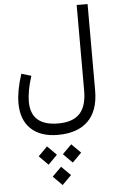

<svg xmlns="http://www.w3.org/2000/svg" viewBox="-75 -694 815 1344"><g transform="rotate(-5 333.0 -22.5)"><path d="M329.6 386.7 393.6 322.8 458 386.7 393.6 451.2ZM159.7 386.7 223.6 322.8 287.6 386.7 223.6 451.2ZM245.1 537.1 309.1 473.1 373.5 537.1 309.1 601.6ZM316.4 169.4Q418.9 169.4 467.8 117.4Q516.6 65.4 516.6 -43.5V-645.5H593.3V-38.6Q593.3 104 519.3 176.5Q445.3 249 307.1 249Q185.5 249 118.2 185.1Q50.8 121.1 50.8 3.4Q50.8 -38.6 59.8 -88.1Q68.8 -137.7 88.9 -199.7L157.7 -179.2Q140.6 -127.4 132.3 -82Q124 -36.6 124 -1Q124 169.4 316.4 169.4Z"/></g></svg>

Font: Estedad-FD Regular
Style: FD-Regular
Weight: 400
Designer: Amin Abedi
Version: Version 7.3